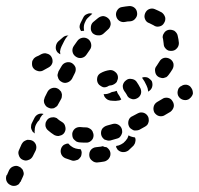

<svg xmlns="http://www.w3.org/2000/svg" viewBox="-48 -380 653 630"><path d="M21 214 20 216H19Q17 220 14 224Q10 227 5 229Q1 230 -4 230Q-9 230 -14 227Q-23 223 -27 213Q-30 203 -26 194H-25L-18 178Q-13 169 -4 166Q6 162 15 167Q20 169 23 173Q27 176 28 181Q30 186 30 191Q29 196 27 200L21 213Q21 213 21 213Q21 213 21 214ZM245 131Q246 141 254 147Q262 154 272 153Q283 152 294 150Q299 149 303 146Q308 143 310 139Q313 135 314 130Q315 125 314 120Q313 115 310 111Q307 107 303 104Q303 104 302 104Q302 104 302 104Q302 103 302 103Q295 103 290 100Q288 100 287 100Q286 100 284 101Q276 102 267 103Q257 104 250 112Q244 120 245 131ZM209 109Q213 109 217 110Q219 114 220 119Q220 124 219 129Q218 134 215 137Q212 141 208 144Q203 146 198 147Q193 148 189 147Q177 143 166 139Q157 135 153 126Q149 116 153 106Q156 99 162 95Q169 91 176 91Q177 91 177 92Q183 99 192 104Q200 108 209 109ZM57 81Q52 79 47 79Q42 78 38 80Q33 82 29 85Q26 88 23 93L15 111Q10 120 14 130Q17 140 26 144Q36 149 45 145Q55 142 60 132L69 114Q73 105 70 95Q66 85 57 81ZM370 74Q365 82 357 89Q350 94 342 97Q337 98 333 99Q333 102 334 105Q336 107 337 110Q344 118 354 119Q364 120 373 114Q382 106 390 98Q395 92 396 85Q398 78 395 71Q388 70 382 68Q378 67 374 64Q372 69 370 74ZM259 64Q259 59 257 55Q256 50 252 46Q249 43 245 41Q240 38 235 38Q225 38 217 37Q206 36 198 42Q190 49 189 59Q189 64 190 69Q191 74 195 78Q198 81 202 84Q206 86 211 87Q222 88 233 88Q243 89 251 82Q259 75 259 64ZM350 63Q352 59 353 54Q353 49 352 44Q349 34 340 29Q331 24 321 27Q312 30 303 32Q293 35 287 43Q282 52 284 62Q285 67 288 71Q291 75 295 78Q300 80 305 81Q309 82 314 81Q325 78 335 75Q340 74 344 71Q348 67 350 63ZM149 65Q154 64 158 61Q162 58 164 54Q169 45 166 35Q164 25 155 20Q148 16 142 11Q139 7 134 6Q129 4 124 5Q119 5 115 7Q110 9 107 13Q104 17 102 22Q101 26 101 31Q101 36 104 41Q106 45 110 48Q119 56 130 63Q134 65 139 66Q144 67 149 65ZM65 7 56 25Q54 29 54 34Q53 39 55 44Q57 48 59 52Q62 55 66 58Q65 52 66 46Q66 36 71 27Q75 19 81 14Q84 5 90 -2Q92 -4 95 -6Q86 -9 77 -5Q69 -1 65 7ZM439 22Q441 17 440 12Q440 7 438 3Q433 -7 423 -10Q413 -13 404 -8Q395 -3 387 1Q377 5 374 15Q371 25 375 34Q377 39 381 42Q385 45 389 47Q394 49 399 48Q404 48 409 46Q418 41 427 36Q431 34 435 30Q438 26 439 22ZM518 -48Q513 -57 503 -59Q492 -61 484 -55L467 -45Q458 -39 456 -29Q454 -19 459 -10Q462 -6 466 -3Q470 0 475 1Q480 2 485 1Q490 0 494 -3L511 -13Q519 -19 522 -29Q524 -39 518 -48ZM154 -75Q153 -80 149 -83Q146 -87 142 -89Q133 -94 123 -91Q113 -88 108 -79L99 -61Q97 -56 96 -51Q96 -46 97 -42Q99 -37 102 -33Q105 -29 110 -27Q114 -25 119 -24Q124 -24 129 -25Q133 -27 137 -30Q141 -33 143 -38L153 -56Q155 -60 155 -65Q156 -70 154 -75ZM319 -78Q312 -74 304 -72Q298 -71 292 -71Q293 -68 294 -65Q295 -62 297 -60Q300 -56 305 -53Q309 -51 314 -50Q323 -49 332 -49Q335 -49 339 -50Q342 -50 345 -51Q348 -52 350 -54Q349 -56 347 -59Q345 -64 342 -68Q337 -74 335 -82Q327 -79 319 -78ZM585 -73Q585 -78 584 -82Q583 -87 580 -91Q575 -100 564 -102Q554 -103 546 -97H545Q541 -94 538 -90Q536 -86 535 -81Q534 -76 535 -71Q536 -66 539 -62Q545 -54 555 -52Q565 -50 574 -56V-57Q578 -59 581 -64Q584 -68 585 -73ZM401 -57Q410 -61 414 -71Q417 -80 413 -90Q407 -102 400 -112Q394 -120 383 -121Q373 -123 365 -116Q357 -110 355 -100Q354 -90 360 -81Q364 -76 368 -69Q372 -59 382 -56Q391 -52 401 -57ZM438 -79Q438 -79 439 -80Q448 -85 451 -94Q454 -104 450 -114Q447 -118 443 -121Q440 -124 435 -126Q431 -127 426 -127Q422 -127 418 -125Q427 -113 433 -99Q437 -91 438 -82Q438 -81 438 -79ZM339 -128Q338 -138 330 -144Q322 -151 312 -150Q296 -148 282 -140Q273 -135 271 -125Q269 -114 274 -106Q277 -101 281 -99Q285 -96 290 -94Q294 -93 299 -94Q304 -95 308 -98Q312 -100 317 -100Q322 -101 327 -104Q332 -107 335 -111Q336 -115 338 -119Q339 -121 339 -123Q339 -125 339 -128ZM188 -173Q179 -178 169 -175Q159 -172 154 -163L144 -146Q142 -141 141 -136Q140 -131 142 -127Q143 -122 146 -118Q149 -114 153 -112Q162 -106 172 -109Q182 -112 188 -121L197 -139Q202 -148 200 -158Q197 -167 188 -173ZM470 -129Q474 -126 479 -125Q484 -123 489 -124Q493 -125 498 -127Q502 -130 505 -134Q512 -143 518 -153Q523 -162 521 -172Q518 -182 509 -187Q500 -192 490 -190Q480 -187 475 -178Q471 -171 466 -164Q459 -156 461 -146Q462 -135 470 -129ZM121 -193Q119 -197 115 -200Q111 -203 106 -204Q101 -206 96 -205Q91 -204 87 -202Q79 -197 71 -194Q67 -192 63 -188Q60 -184 58 -180Q57 -175 57 -170Q57 -165 59 -160Q64 -151 73 -148Q83 -144 92 -148Q102 -153 112 -159Q121 -164 124 -174Q126 -184 121 -193ZM241 -252Q232 -258 222 -256Q212 -254 206 -246Q200 -238 194 -229Q188 -220 190 -210Q192 -200 201 -194Q210 -188 220 -190Q230 -192 236 -201Q241 -209 247 -217Q253 -225 251 -236Q249 -246 241 -252ZM177 -263Q171 -264 166 -262Q161 -260 158 -257Q150 -250 143 -244Q136 -237 135 -226Q134 -216 141 -208Q143 -206 145 -205Q147 -203 150 -202Q149 -207 149 -211Q150 -220 154 -228L163 -246Q167 -254 173 -261Q175 -262 177 -263ZM497 -219Q500 -216 505 -214Q509 -213 514 -213Q525 -213 532 -221Q539 -228 539 -239Q538 -251 535 -263Q534 -268 531 -272Q528 -276 524 -279Q520 -281 515 -282Q510 -283 505 -282Q500 -281 496 -278Q492 -275 490 -271Q487 -267 486 -262Q485 -257 487 -252Q488 -244 489 -237Q489 -232 491 -227Q493 -223 497 -219ZM310 -317Q303 -325 293 -327Q283 -328 274 -321Q266 -315 257 -307Q250 -300 250 -289Q249 -279 256 -271Q264 -264 274 -264Q284 -263 292 -270Q299 -277 305 -282Q313 -288 315 -299Q316 -309 310 -317ZM218 -278Q214 -284 213 -291Q213 -298 216 -304L225 -322Q229 -331 238 -334Q246 -338 255 -335Q249 -329 242 -323Q235 -317 232 -309Q227 -300 227 -290Q227 -284 228 -279Q223 -279 218 -278ZM490 -304Q496 -313 494 -323Q491 -333 483 -339Q472 -345 460 -350Q451 -354 441 -350Q432 -346 428 -336Q424 -326 428 -317Q432 -307 442 -304Q449 -301 456 -297Q464 -291 474 -293Q485 -295 490 -304ZM402 -337Q401 -348 394 -354Q386 -361 375 -360Q364 -359 353 -357Q343 -356 337 -347Q331 -338 333 -328Q335 -318 343 -312Q352 -306 362 -308Q370 -310 379 -310Q390 -311 396 -319Q403 -327 402 -337Z"/></svg>

Font: FRB American Cursive Guidelines Dashed Black
Style: Bold Italic
Weight: 900
Italic angle: -25°
Version: Version 2.0;Modular Font Editor K font №1